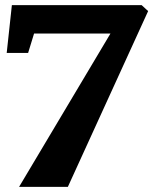

<svg xmlns="http://www.w3.org/2000/svg" viewBox="-20 -721 600 744"><path d="M54 3 408 -591H112L89 -516H6L26 -701H529L554 -678L243 3Z"/></svg>

Font: Wittgenstein Black
Style: Regular
Weight: 900
Designer: Jörg Drees
Foundry: Jörg Drees
Version: Version 1.303; ttfautohint (v1.8.4.7-5d5b)